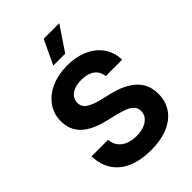

<svg xmlns="http://www.w3.org/2000/svg" viewBox="-269 -1046 1169 1169"><g transform="rotate(-45 315.0 -461.5)"><path d="M320.9 -593.9Q284.9 -593.9 258.9 -583.7Q232.9 -573.4 219.1 -555.1Q205.4 -536.7 205.4 -513.1Q204.9 -477.5 234.9 -457.4Q265 -437.4 318.4 -424.4L382 -409.3Q482.3 -386.5 537.8 -336.5Q593.3 -286.5 593.8 -201.8Q593.8 -137.5 561.1 -89.8Q528.3 -42.1 466.9 -16.1Q405.5 9.9 319.9 9.9Q234.2 9.9 171.1 -16.4Q108 -42.8 73.3 -94.4Q38.5 -146 36.2 -220.6H178.6Q181.4 -185.9 199.7 -161.9Q217.9 -138 248.5 -125.9Q279.1 -113.8 318.2 -113.8Q356.5 -113.8 385.4 -125Q414.2 -136.2 429.8 -156.4Q445.4 -176.6 445.4 -202.6Q445.4 -226 431.8 -242.5Q418.2 -258.9 392 -270.4Q365.8 -281.8 324.6 -291.8L247.1 -310.8Q154.1 -333.4 104.6 -380.5Q55.2 -427.7 55.2 -503.6Q55.2 -566.6 89.7 -614.9Q124.1 -663.1 184.8 -690Q245.5 -716.8 322.2 -716.8Q399.5 -716.8 458.5 -690.2Q517.4 -663.5 550.3 -615.5Q583.2 -567.5 584.1 -505H442.9Q440.1 -533.1 425.1 -553.3Q410.1 -573.5 383.7 -583.7Q357.2 -593.9 320.9 -593.9ZM336.3 -932.8H470.6L365 -776H262.3Z"/></g></svg>

Font: Pretendard GOV Variable
Style: Regular
Weight: 400
Designer: Base glyphs from Inter by Rasmus Andersson; Hangul glyphs from Noto Sans CJK(Source Han Sans) by Jang Soo-young and Kang
Foundry: Kil Hyung-jin
Version: Version 1.307;Glyphs 3.2 (3192)